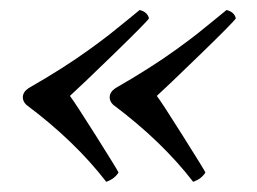

<svg xmlns="http://www.w3.org/2000/svg" viewBox="-20 -433 511 382"><path d="M388.7 -89.8Q380.9 -77.1 364.3 -71.3Q301.8 -152.3 205.1 -224.6Q198.2 -231.4 198.2 -239.3Q198.2 -250 210 -257.8Q244.1 -277.3 274.9 -296.9Q305.7 -316.4 330.6 -334.5Q355.5 -352.5 371.1 -364.7Q386.7 -377 406.2 -393.1Q425.8 -409.2 430.7 -413.1Q446.3 -409.2 449.2 -396.5Q446.3 -390.6 378.9 -325.2Q311.5 -259.8 292 -242.2Q301.8 -229.5 344.2 -162.1Q386.7 -94.7 388.7 -89.8ZM215.8 -89.8Q208 -77.1 191.4 -71.3Q128.9 -152.3 32.2 -224.6Q25.4 -231.4 25.4 -239.3Q25.4 -250 37.1 -257.8Q71.3 -277.3 102.1 -296.9Q132.8 -316.4 157.7 -334.5Q182.6 -352.5 198.2 -364.7Q213.9 -377 233.4 -393.1Q252.9 -409.2 257.8 -413.1Q273.4 -409.2 276.4 -396.5Q273.4 -390.6 206.1 -325.2Q138.7 -259.8 119.1 -242.2Q128.9 -229.5 171.4 -162.1Q213.9 -94.7 215.8 -89.8Z"/></svg>

Font: Crimson
Style: SemiboldItalic
Weight: 600
Italic angle: -11°
Version: Version 0.8 ; ttfautohint (v1.00) -l 8 -r 50 -G 200 -x 14 -D